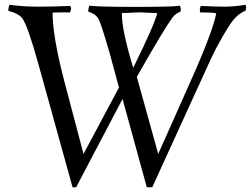

<svg xmlns="http://www.w3.org/2000/svg" viewBox="-20 -748 1055 807"><path d="M821 -696Q820 -700 820 -707Q820 -714 824 -723Q884 -720 924.5 -720Q965 -720 1012 -728Q1015 -719 1015 -717L1012 -703Q989 -694 969 -673.5Q949 -653 916.5 -596Q884 -539 868 -504L620 39H597L495 -332L300 39H285L141 -480Q96 -642 73 -672Q59 -690 15 -703Q15 -717 20 -728Q76 -720 139 -720Q202 -720 276 -723Q279 -714 279 -712L275 -696Q224 -696 201 -695Q201 -595 251 -404L331 -101L480 -380Q472 -409 459.5 -456Q447 -503 439.5 -529.5Q432 -556 422 -588Q404 -649 393.5 -669Q383 -689 351 -699Q351 -713 355 -724Q399 -720 469.5 -719.5Q540 -719 569 -719L657 -720Q703 -720 736 -724Q740 -717 740 -709L739 -699Q718 -692 704 -673Q670 -627 555 -425L645 -101L780 -404Q874 -614 889 -692Q873 -696 821 -696ZM641 -693 568 -696Q550 -696 521 -694L492 -693Q492 -620 540 -463Q630 -646 641 -693Z"/></svg>

Font: Rosarivo
Style: Italic
Weight: 400
Version: Version 1.003